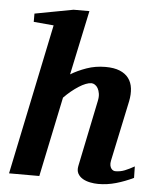

<svg xmlns="http://www.w3.org/2000/svg" viewBox="-53 -782 671 839"><g transform="rotate(5 282.5 -362.5)"><path d="M563 -27.8Q525.4 -9.8 487.1 1.2Q448.7 12.2 409.2 12.2Q391.6 12.2 373.3 8.5Q355 4.9 340.8 -3.4Q326.7 -11.7 319.3 -25.1Q312 -38.6 315.9 -58.1L376 -349.1Q379.9 -367.2 377.7 -381.1Q375.5 -395 370.1 -404.5Q364.7 -414.1 356.9 -418.9Q349.1 -423.8 341.8 -423.8Q330.6 -423.8 316.4 -418.2Q302.2 -412.6 286.6 -402.6Q271 -392.6 254.6 -379.2Q238.3 -365.7 223.1 -350.1L149.9 0H17.1L154.8 -661.1L66.9 -668.9V-705.1L235.8 -736.8H305.2L245.1 -454.1Q275.4 -472.7 314 -486.3Q352.5 -500 397 -500Q434.6 -500 459.5 -489.7Q484.4 -479.5 498.3 -460.9Q512.2 -442.4 515.4 -416.3Q518.6 -390.1 512.2 -358.9L456.1 -94.2Q453.6 -81.5 455.3 -73.2Q457 -64.9 460.9 -59.6Q464.8 -54.2 469.7 -52Q474.6 -49.8 479 -49.8Q501 -49.8 520.3 -57.6Q539.6 -65.4 562 -78.1Z"/></g></svg>

Font: Charis SIL APac
Style: Bold Italic
Weight: 700
Italic angle: -11°
Foundry: SIL International
Version: Version 5.000